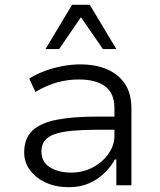

<svg xmlns="http://www.w3.org/2000/svg" viewBox="-20 -774 668 802"><path d="M267 8Q214 8 172 -11Q130 -30 105.5 -63Q81 -96 81 -137Q81 -196 115.5 -228.5Q150 -261 218 -274Q286 -287 385 -287H472V-232H388Q328 -232 283.5 -228Q239 -224 210.5 -214.5Q182 -205 167.5 -187Q153 -169 153 -141Q153 -97 189 -75Q225 -53 277 -53Q326 -53 367 -74.5Q408 -96 433 -131.5Q458 -167 458 -207V-323Q458 -384 419.5 -413Q381 -442 310 -442Q263 -442 219 -430Q175 -418 128 -390L102 -446Q133 -465 168.5 -478Q204 -491 241.5 -498Q279 -505 316 -505Q378 -505 426 -485Q474 -465 501.5 -424.5Q529 -384 529 -319V0H466V-108H460Q445 -80 418 -53Q391 -26 353.5 -9Q316 8 267 8ZM170 -569 281 -754H355L466 -569H410L318 -702L227 -569Z"/></svg>

Font: Nunito Sans 6pt Light
Style: Regular
Weight: 300
Version: Version 3.101;gftools[0.9.27]